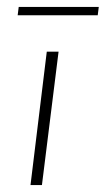

<svg xmlns="http://www.w3.org/2000/svg" viewBox="-20 -534 305 554"><path d="M115 -385H149L101 0H68ZM34 -514H265L262 -490H31Z"/></svg>

Font: Josefin Sans ExtraLight
Style: Italic
Weight: 250
Italic angle: -7°
Designer: Santiago Orozco
Foundry: Typemade
Version: Version 2.000